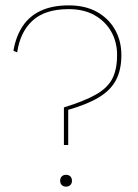

<svg xmlns="http://www.w3.org/2000/svg" viewBox="-20 -690 513 715"><path d="M236 -670Q297 -670 340.5 -646Q384 -622 408 -580Q432 -538 432 -485Q432 -429 411.5 -391Q391 -353 347.5 -327Q304 -301 234 -281V-150H218V-290Q293 -313 336.5 -337.5Q380 -362 398 -396.5Q416 -431 416 -485Q416 -534 394 -572.5Q372 -611 332 -633.5Q292 -656 236 -656Q148 -656 101.5 -613.5Q55 -571 44 -495L30 -501Q39 -554 64 -592Q89 -630 132 -650Q175 -670 236 -670ZM226 -39Q236 -39 242 -33Q248 -27 248 -17Q248 -7 242 -1Q236 5 226 5Q216 5 210 -1Q204 -7 204 -17Q204 -27 210 -33Q216 -39 226 -39Z"/></svg>

Font: Work Sans Thin
Style: Regular
Weight: 250
Designer: Wei Huang
Foundry: Wei Huang
Version: Version 2.012